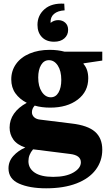

<svg xmlns="http://www.w3.org/2000/svg" viewBox="-20 -810 574 1040"><path d="M255 -283Q282 -283 297 -309Q312 -335 312 -377Q312 -426 293 -455Q274 -484 245 -484Q218 -484 202.5 -458Q187 -432 187 -390Q187 -342 206.5 -312.5Q226 -283 255 -283ZM117 -11Q72 -26 52 -54.5Q32 -83 32 -119Q32 -160 55.5 -194Q79 -228 125 -253Q86 -273 63.5 -304.5Q41 -336 41 -380Q41 -427 67 -463.5Q93 -500 140.5 -520Q188 -540 249 -540Q293 -540 330 -530H534V-482L433 -467L432 -464Q458 -435 458 -386Q458 -314 401 -270.5Q344 -227 252 -227Q205 -227 168 -238Q153 -222 153 -202Q153 -186 165 -175Q177 -164 198 -162L368 -141Q455 -131 494.5 -96.5Q534 -62 534 1Q534 62 498.5 109.5Q463 157 394.5 183.5Q326 210 230 210Q140 210 83 184.5Q26 159 26 102Q26 64 52 35Q78 6 117 -11ZM268 148Q337 148 377.5 124.5Q418 101 418 69Q418 31 360 24L169 0L159 -1Q134 28 134 63Q134 102 168 125Q202 148 268 148ZM254 -686Q272 -701 295 -701Q318 -701 333.5 -687Q349 -673 349 -648Q349 -620 328.5 -602Q308 -584 273 -584Q231 -584 207 -609Q183 -634 183 -675Q183 -727 221.5 -760.5Q260 -794 328 -790L330 -754Q293 -752 272.5 -734.5Q252 -717 254 -686Z"/></svg>

Font: Minipax
Style: Bold
Weight: 700
Designer: Raphaël Ronot, Igor Stepanchenko (Cyrillic)
Foundry: steppetype
Version: Version 1.002